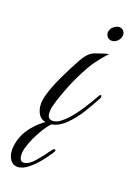

<svg xmlns="http://www.w3.org/2000/svg" viewBox="-129 -496 520 754"><g transform="rotate(20 130.5 -118.5)"><path d="M102 6Q74 6 61 -12.5Q48 -31 48 -58Q48 -66 49.5 -74.5Q51 -83 53 -92Q64 -132 87.5 -181.5Q111 -231 133 -270Q146 -292 157 -301.5Q168 -311 181 -315.5Q194 -320 212 -326Q217 -328 222 -329Q227 -330 233 -331Q213 -311 192.5 -283Q172 -255 148 -206Q135 -180 122.5 -148Q110 -116 101 -88Q92 -60 91 -44Q90 -25 96 -17Q102 -9 112 -9Q129 -9 144.5 -21Q160 -33 172 -46Q194 -71 213.5 -101Q233 -131 252 -165Q255 -169 257 -169Q261 -169 261 -163Q261 -158 259 -155Q241 -122 221 -89Q201 -56 172 -27Q159 -14 141.5 -4Q124 6 102 6ZM224 -384Q213 -384 206 -391.5Q199 -399 199 -409Q199 -423 210 -433.5Q221 -444 234 -445Q245 -445 252 -438Q259 -431 259 -420Q259 -407 248.5 -395.5Q238 -384 224 -384ZM91 188Q67 208 45 208Q26 208 14.5 191.5Q3 175 3 149Q3 134 8 114Q16 84 33.5 60Q51 36 71 19Q91 2 106 -4Q115 -8 119 -8Q122 -8 122 -6Q122 -2 112 8Q101 19 88 40Q75 61 64.5 84Q54 107 49 125Q44 140 44 155Q44 167 48 175.5Q52 184 62 184Q82 184 105.5 157.5Q129 131 148 103Q155 93 160 93Q164 93 164 97Q164 101 158 110Q147 127 129 149.5Q111 172 91 188Z"/></g></svg>

Font: MonteCarlo
Style: Regular
Weight: 400
Designer: Robert E. Leuschke
Foundry: Robert E. Leuschke
Version: Version 1.010; ttfautohint (v1.8.3)